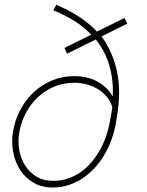

<svg xmlns="http://www.w3.org/2000/svg" viewBox="-20 -790 627 819"><path d="M413.1 -634.8Q439.9 -597.7 456.5 -557.6Q473.1 -517.6 481 -475.1Q488.8 -432.6 488 -388.7Q487.3 -344.7 480 -300.3L473.6 -261.2Q467.8 -228 455.8 -195.1Q443.8 -162.1 426.3 -131.8Q408.7 -101.6 385.7 -75.9Q362.8 -50.3 335 -31.2Q307.1 -12.2 274.4 -1.2Q241.7 9.8 205.1 9.8Q157.2 9.8 122.1 -11.2Q86.9 -32.2 65.4 -65.9Q43.9 -99.6 36.1 -142.1Q28.3 -184.6 35.2 -227.1Q43 -276.4 65.7 -319.8Q88.4 -363.3 122.6 -395.5Q156.7 -427.7 200.9 -446.5Q245.1 -465.3 296.9 -465.3Q321.8 -465.3 345.9 -460.2Q370.1 -455.1 391.4 -444.3Q412.6 -433.6 430.4 -417.2Q448.2 -400.9 460.9 -378.9Q464.4 -445.8 447.3 -507.3Q430.2 -568.8 388.7 -621.6L266.1 -561L254.9 -585.4L369.1 -642.1Q335.4 -677.7 294.2 -702.6Q252.9 -727.5 207.5 -746.1L220.2 -769.5Q269 -749 313 -721.4Q356.9 -693.8 393.6 -655.3L511.2 -713.4L522.9 -689ZM454.1 -301.3Q455.6 -309.6 456.8 -317.1Q458 -324.7 459 -333Q451.2 -358.9 434.6 -378.4Q418 -397.9 396 -410.9Q374 -423.8 348.4 -430.4Q322.8 -437 296.9 -437Q251.5 -437 211.9 -420.7Q172.4 -404.3 141.8 -375.7Q111.3 -347.2 90.8 -308.8Q70.3 -270.5 62.5 -227.1Q55.7 -189.9 61.8 -152.8Q67.9 -115.7 86.2 -85.7Q104.5 -55.7 134.8 -37.1Q165 -18.6 207 -18.6Q240.2 -18.6 269.3 -28.3Q298.3 -38.1 323 -55.2Q347.7 -72.3 367.9 -95.5Q388.2 -118.7 403.8 -145.8Q419.4 -172.9 430.2 -202.1Q440.9 -231.4 446.8 -261.2Z"/></svg>

Font: Roboto Mono Thin
Style: Italic
Weight: 250
Designer: Google
Version: Version 2.000985; 2015; ttfautohint (v1.3)